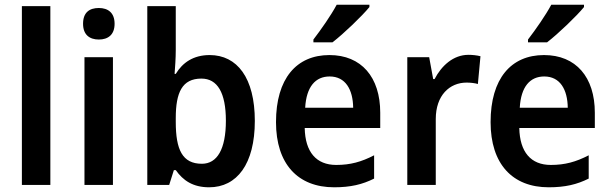

<svg xmlns="http://www.w3.org/2000/svg" viewBox="-20 -786 2590 816"><path d="M194 0V-760H73V0Z M400 -752C360 -752 333 -733 333 -685C333 -638 361 -618 400 -618C439 -618 467 -638 467 -685C467 -732 439 -752 400 -752ZM460 -543H339V0H460Z M727 -573V-760H606V0H699L719 -63H727C758 -19 800 10 869 10C987 10 1063 -89 1063 -272C1063 -455 988 -552 871 -552C802 -552 756 -520 727 -472H722C724 -499 727 -538 727 -573ZM836 -452C904 -452 940 -392 940 -273C940 -152 903 -90 838 -90C755 -90 727 -150 727 -268V-284C727 -393 754 -452 836 -452Z M1550 -756V-766H1411C1387 -721 1345 -661 1312 -618V-606H1393C1441 -643 1519 -718 1550 -756ZM1380 -552C1240 -552 1153 -452 1153 -267C1153 -89 1246 10 1400 10C1470 10 1520 -2 1570 -27V-126C1516 -98 1469 -85 1409 -85C1324 -85 1277 -140 1275 -242H1596V-307C1596 -458 1516 -552 1380 -552ZM1381 -461C1448 -461 1480 -406 1481 -328H1277C1282 -418 1321 -461 1381 -461Z M1971 -553C1906 -553 1856 -506 1827 -450H1821L1804 -543H1711V0H1832V-280C1832 -381 1891 -435 1963 -435C1979 -435 1998 -433 2011 -429L2022 -547C2007 -551 1987 -553 1971 -553Z M2462 -756V-766H2323C2299 -721 2257 -661 2224 -618V-606H2305C2353 -643 2431 -718 2462 -756ZM2292 -552C2152 -552 2065 -452 2065 -267C2065 -89 2158 10 2312 10C2382 10 2432 -2 2482 -27V-126C2428 -98 2381 -85 2321 -85C2236 -85 2189 -140 2187 -242H2508V-307C2508 -458 2428 -552 2292 -552ZM2293 -461C2360 -461 2392 -406 2393 -328H2189C2194 -418 2233 -461 2293 -461Z"/></svg>

Font: Noto Sans Thai SemCond SemBd
Style: Regular
Weight: 600
Width: 4
Designer: Monotype Design Team
Foundry: Monotype Imaging Inc.
Version: Version 2.002